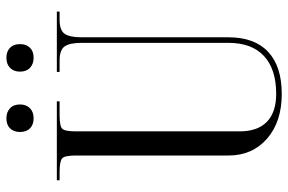

<svg xmlns="http://www.w3.org/2000/svg" viewBox="-172 -730 909 606"><g transform="rotate(-90 283.0 -426.5)"><path d="M212.9 -861.3Q232.4 -861.3 244.6 -850.1Q256.8 -838.9 256.8 -818.4Q256.8 -798.8 245.1 -787.1Q233.4 -775.4 212.9 -775.4Q193.4 -775.4 181.6 -786.6Q169.9 -797.9 169.9 -818.4Q169.9 -837.9 181.2 -849.6Q192.4 -861.3 212.9 -861.3ZM404.3 -861.3Q423.8 -861.3 435.5 -850.1Q447.3 -838.9 447.3 -818.4Q447.3 -798.8 436 -787.1Q424.8 -775.4 404.3 -775.4Q384.8 -775.4 372.6 -786.6Q360.4 -797.9 360.4 -818.4Q360.4 -837.9 372.1 -849.6Q383.8 -861.3 404.3 -861.3ZM17.6 -702.1H266.6V-693.4H223.6Q188.5 -693.4 180.2 -685.1Q171.9 -676.8 171.9 -641.6V-125Q171.9 -68.4 202.1 -39.1Q232.4 -9.8 290 -9.8Q368.2 -9.8 409.7 -48.3Q451.2 -86.9 451.2 -160.2V-624Q451.2 -662.1 439.9 -677.7Q428.7 -693.4 395.5 -693.4H359.4V-702.1H549.8V-693.4H524.4Q491.2 -693.4 480 -677.7Q468.8 -662.1 468.8 -624V-160.2Q468.8 -78.1 422.9 -35.2Q377 7.8 290 7.8Q202.1 7.8 148.9 -38.6Q95.7 -85 95.7 -160.2V-641.6Q95.7 -676.8 86.9 -685.1Q78.1 -693.4 43 -693.4H17.6Z"/></g></svg>

Font: FoglihtenNo07
Style: Regular
Weight: 500
Designer: gluk (gluksza@wp.pl)
Foundry: gluk (gluksza@wp.pl)
Version: Version 0.871